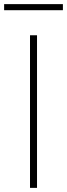

<svg xmlns="http://www.w3.org/2000/svg" viewBox="-44 -911 325 931"><path d="M101.5 0V-740H135.5V0ZM-24 -861.5V-891H261V-861.5Z"/></svg>

Font: Encode Sans Semi Expanded Thin
Style: Regular
Weight: 250
Width: 6
Designer: Multiple Designers
Foundry: Impallari Type
Version: Version 2.000